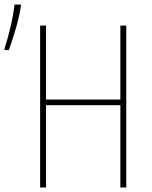

<svg xmlns="http://www.w3.org/2000/svg" viewBox="-52 -827 672 847"><path d="M-32 -613Q-18 -655 -5.5 -708.5Q7 -762 12 -807H40V-799Q34 -757 18.5 -703.5Q3 -650 -13 -606H-32ZM125 -714H151V-388H479V-714H505V0H479V-363H151V0H125Z"/></svg>

Font: Noto Sans Mono UI Thin
Style: Regular
Weight: 250
Monospace: yes
Designer: Monotype Design team
Foundry: Monotype Imaging Inc.
Version: Version 1.000